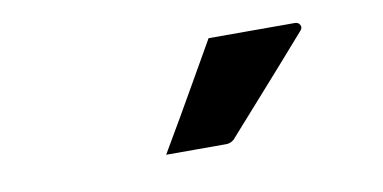

<svg xmlns="http://www.w3.org/2000/svg" viewBox="-35 -883 670 336"><g transform="rotate(-10 300.0 -715.0)"><path d="M347.1 -809.4Q389.7 -809.4 424.4 -809.4Q459.1 -809.4 500.4 -809.4Q506.7 -809.4 509.4 -804.2Q512.2 -799.1 507.2 -793.9Q482.5 -765.7 460.2 -740.4Q437.8 -715.1 414.5 -688.9Q391.2 -662.7 361.6 -629.4Q359.6 -626.4 355.1 -623.9Q350.6 -621.4 344.6 -621.4Q315.8 -621.4 290.2 -621.4Q264.7 -621.4 238.6 -621.4Q256.9 -652.2 274.8 -683.3Q292.7 -714.4 310.8 -746Q328.8 -777.5 347.1 -809.4Z"/></g></svg>

Font: Recursive Sans Linear Light
Style: Regular
Weight: 300
Version: Version 1.085